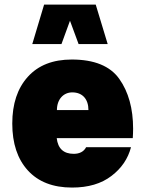

<svg xmlns="http://www.w3.org/2000/svg" viewBox="-20 -823 636 848"><path d="M566.4 -212.9C567.4 -227.1 567.9 -241.2 567.9 -254.4C567.9 -343.8 547.4 -417.5 506.8 -474.6C466.3 -531.7 396 -560.1 296.9 -560.1C213.4 -560.1 148.9 -534.7 103 -483.9C57.1 -433.1 34.2 -364.3 34.2 -277.3C34.2 -189.9 57.1 -120.6 103 -70.3C148.9 -20 213.9 5.4 298.3 5.4C369.6 5.4 427.7 -11.7 472.2 -45.9C516.6 -79.6 545.4 -122.1 558.6 -172.9H360.4C350.1 -152.8 330.6 -143.6 305.7 -143.6C261.2 -143.6 235.8 -166.5 230.5 -212.9ZM231.4 -336.9C231.4 -383.8 259.8 -415 299.3 -415C343.8 -415 370.6 -385.7 370.6 -336.9ZM402.8 -802.7H174.8L122.6 -628.4H251.5L289.1 -731.4L327.1 -628.4H455.6Z"/></svg>

Font: Estedad Black
Style: Regular
Weight: 900
Designer: Amin Abedi
Version: Version 7.3